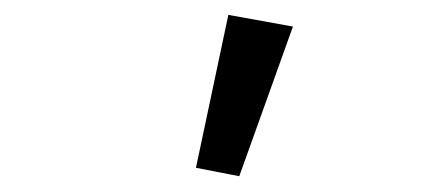

<svg xmlns="http://www.w3.org/2000/svg" viewBox="-20 -790 582 253"><path d="M295.3 -557.8 238.2 -568.9 280.9 -770.4 366 -755Z"/></svg>

Font: Source Sans Variable
Style: Regular
Weight: 200
Designer: Paul D. Hunt
Foundry: Adobe Systems Incorporated
Version: Version 3.006;hotconv 1.0.111;makeotfexe 2.5.65597